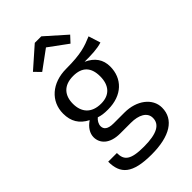

<svg xmlns="http://www.w3.org/2000/svg" viewBox="-294 -883 1189 1189"><g transform="rotate(-45 300.0 -288.5)"><path d="M170 -629 294 -720 418 -629 456 -670 322 -789H265L130 -670ZM529 -582C467 -556 421 -538 289 -538C164 -538 79 -462 79 -355C79 -287 107 -241 167 -210C129 -185 109 -151 109 -118C109 -65 150 -18 242 -18H336C403 -18 454 7 454 57C454 114 403 144 288 144C170 144 142 115 142 53H66C66 160 120 212 288 212C448 212 539 155 539 52C539 -30 459 -91 353 -91H258C204 -91 188 -111 188 -136C188 -155 200 -175 215 -187C238 -179 259 -176 294 -176C419 -176 492 -251 492 -355C492 -415 462 -460 400 -488C459 -488 510 -489 554 -503ZM288 -476C366 -476 405 -435 405 -356C405 -278 365 -232 290 -232C204 -232 165 -283 165 -355C165 -426 203 -476 288 -476Z"/></g></svg>

Font: FiraMono Nerd Font
Style: Regular
Weight: 400
Designer: Carrois Corporate & Edenspiekermann AG
Foundry: Carrois Corporate GbR & Edenspiekermann AG
Version: Version 003.206;Nerd Fonts 3.3.0